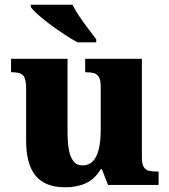

<svg xmlns="http://www.w3.org/2000/svg" viewBox="-20 -786 720 816"><path d="M257 10Q172 10 131.5 -39Q91 -88 91 -189V-407Q91 -436 86 -451.5Q81 -467 68 -473Q55 -479 30 -479H27V-536H267V-226Q267 -183 272.5 -151Q278 -119 292 -101Q306 -83 331 -83Q358 -83 375 -101Q392 -119 400 -152.5Q408 -186 408 -231V-418Q408 -446 400 -459Q392 -472 378 -475.5Q364 -479 346 -479H342V-536H583V-119Q583 -90 590.5 -77Q598 -64 612 -60.5Q626 -57 644 -57H654V0H439L413 -67H408Q383 -25 345.5 -7.5Q308 10 257 10ZM309 -606Q284 -620 254 -639.5Q224 -659 194.5 -681Q165 -703 142.5 -723Q120 -743 111 -756V-766H288Q299 -744 317 -717Q335 -690 355 -664Q375 -638 389 -619V-606Z"/></svg>

Font: Noto Serif Gujarati ExtraBold
Style: Regular
Weight: 800
Version: Version 2.102